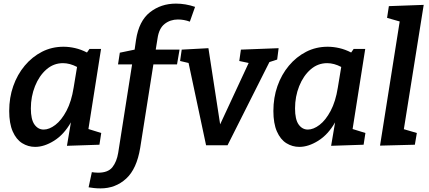

<svg xmlns="http://www.w3.org/2000/svg" viewBox="-20 -803 2378 1064"><path d="M175 11Q136 11 103 -9.5Q70 -30 50.5 -74.5Q31 -119 31 -188Q31 -262 53.5 -326Q76 -390 117 -439Q158 -488 212.5 -516Q267 -544 332 -544Q363 -544 396 -536.5Q429 -529 462 -512L476 -532H540L470 -88L541 -66L531 -1L351 5L373 -125Q334 -57 279.5 -23Q225 11 175 11ZM222 -85Q253 -85 287 -111Q321 -137 348.5 -189Q376 -241 388 -317L407 -432Q367 -453 329 -453Q277 -453 237 -418Q197 -383 174 -325.5Q151 -268 151 -202Q151 -141 171 -113Q191 -85 222 -85Z M537 241Q517 241 500 239Q483 237 471 235L489 151Q496 152 505 153Q514 154 524 154Q579 154 603 123.5Q627 93 635 44L712 -446H634L644 -511L726 -528L734 -583Q750 -687 811 -735Q872 -783 955 -783Q1008 -783 1061 -765L1032 -683Q1000 -695 966 -695Q924 -695 892.5 -670.5Q861 -646 853 -590L843 -528H975L961 -446H830L757 16Q738 133 679 187Q620 241 537 241Z M1122 2 1025 -454 978 -465 987 -528 1135 -536 1200 -114 1358 -454 1306 -465 1315 -528 1524 -536 1516 -473 1473 -459 1241 2Z M1639 11Q1600 11 1567 -9.5Q1534 -30 1514.5 -74.5Q1495 -119 1495 -188Q1495 -262 1517.5 -326Q1540 -390 1581 -439Q1622 -488 1676.5 -516Q1731 -544 1796 -544Q1827 -544 1860 -536.5Q1893 -529 1926 -512L1940 -532H2004L1934 -88L2005 -66L1995 -1L1815 5L1837 -125Q1798 -57 1743.5 -23Q1689 11 1639 11ZM1686 -85Q1717 -85 1751 -111Q1785 -137 1812.5 -189Q1840 -241 1852 -317L1871 -432Q1831 -453 1793 -453Q1741 -453 1701 -418Q1661 -383 1638 -325.5Q1615 -268 1615 -202Q1615 -141 1635 -113Q1655 -85 1686 -85Z M2086 4 2195 -684 2125 -704 2135 -769 2328 -776 2218 -87 2290 -66 2279 -1Z"/></svg>

Font: Bitter SemiBold
Style: Italic
Weight: 600
Italic angle: -9°
Designer: Sol Matas, and Bitter project Authors
Foundry: Sol Matas
Version: Version 2.001